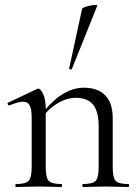

<svg xmlns="http://www.w3.org/2000/svg" viewBox="-20 -751 557 771"><path d="M313.6 0Q310.6 0 310.6 -6Q310.6 -12 313.6 -12Q352.6 -12 364.4 -25.3Q376.2 -38.6 376.2 -81V-243.4Q376.2 -303 353.9 -330.6Q331.6 -358.2 284 -358.2Q247.6 -358.2 209.7 -335.2Q171.8 -312.2 144.8 -271.8L140.6 -283.8Q185.2 -343.4 228.4 -371.1Q271.6 -398.8 317.2 -398.8Q372.4 -398.8 402.5 -368.2Q432.6 -337.6 432.6 -277V-81Q432.6 -38.6 444.1 -25.3Q455.6 -12 495.4 -12Q498.4 -12 498.4 -6Q498.4 0 495.4 0Q477.8 0 454.2 -1Q430.6 -2 404.8 -2Q379.2 -2 355.2 -1Q331.2 0 313.6 0ZM44.6 0Q41.6 0 41.6 -6Q41.6 -12 44.6 -12Q83.6 -12 95.4 -25.3Q107.2 -38.6 107.2 -81V-278.6Q107.2 -312 99.4 -327.3Q91.6 -342.6 72.2 -342.6Q62.4 -342.6 48.8 -338.7Q35.2 -334.8 17.8 -327.8Q13.8 -326.6 11.4 -331.8Q9 -337 12.6 -338.8L129.2 -394Q132 -395.2 134.6 -395.2Q142.4 -395.2 153 -374Q163.6 -352.8 163.6 -312.6V-81Q163.6 -38.6 175.1 -25.3Q186.6 -12 226.4 -12Q229.4 -12 229.4 -6Q229.4 0 226.4 0Q208.8 0 185.2 -1Q161.6 -2 135.8 -2Q110.2 -2 86.2 -1Q62.2 0 44.6 0ZM268.6 -474Q267.6 -471 262.1 -472.5Q256.6 -474 257.6 -476L309.8 -716Q311 -719 320.5 -722.5Q330 -726 342.3 -728.5Q354.6 -731 363.4 -731Q372.2 -731 370.2 -727Z"/></svg>

Font: Cormorant Garamond Light
Style: Regular
Weight: 300
Designer: Christian Thalmann (Catharsis Fonts)
Foundry: Catharsis Fonts
Version: Version 4.001